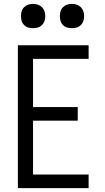

<svg xmlns="http://www.w3.org/2000/svg" viewBox="-20 -968 540 988"><path d="M72 0V-735H436V-665H150V-417H380V-347H150V-70H436V0ZM350 -823Q337 -823 325 -826.5Q313 -830 304 -839Q295 -848 291.5 -860Q288 -872 288 -885Q288 -898 291.5 -910Q295 -922 304 -931Q313 -940 325 -944Q337 -948 350 -948Q363 -948 375 -944Q387 -940 396 -931Q405 -922 409 -910Q413 -898 413 -885Q413 -872 409 -860Q405 -848 396 -839Q387 -830 375 -826.5Q363 -823 350 -823ZM150 -823Q137 -823 125 -826.5Q113 -830 104 -839Q95 -848 91.5 -860Q88 -872 88 -885Q88 -898 91.5 -910Q95 -922 104 -931Q113 -940 125 -944Q137 -948 150 -948Q163 -948 175 -944Q187 -940 196 -931Q205 -922 209 -910Q213 -898 213 -885Q213 -872 209 -860Q205 -848 196 -839Q187 -830 175 -826.5Q163 -823 150 -823Z"/></svg>

Font: Zed Sans
Style: Regular
Weight: 400
Designer: Belleve Invis
Foundry: Belleve Invis
Version: Version 1.0.0; ttfautohint (v1.8.4)